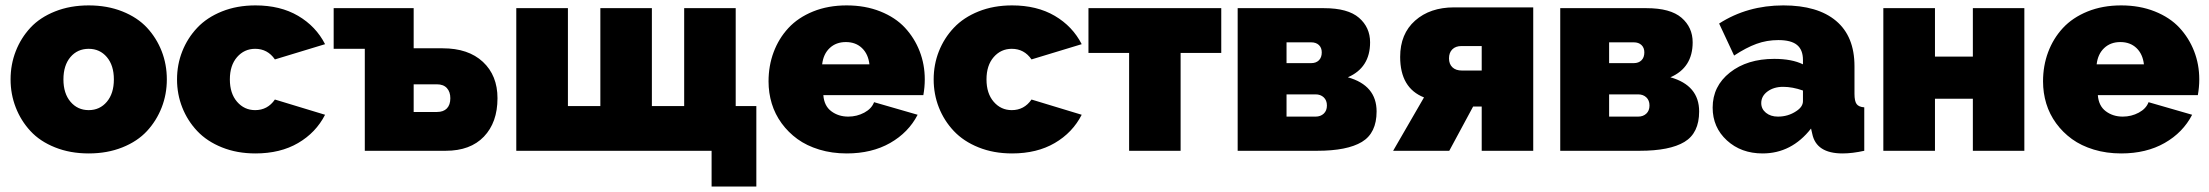

<svg xmlns="http://www.w3.org/2000/svg" viewBox="-20 -556 8144 708"><path d="M19 -263.2Q19 -318.4 38.1 -367.2Q57.1 -416 92.3 -453.9Q127.4 -491.7 183.1 -513.9Q238.8 -536.1 307.1 -536.1Q375.5 -536.1 431.2 -513.9Q486.8 -491.7 522 -453.9Q557.1 -416 576.2 -367.2Q595.2 -318.4 595.2 -263.2Q595.2 -208.5 576.2 -159.7Q557.1 -110.8 522 -72.8Q486.8 -34.7 431.2 -12.5Q375.5 9.8 307.1 9.8Q238.8 9.8 183.1 -12.5Q127.4 -34.7 92.3 -72.8Q57.1 -110.8 38.1 -159.7Q19 -208.5 19 -263.2ZM307.1 -376Q265.6 -376 239.7 -345.5Q213.9 -314.9 213.9 -263.2Q213.9 -211.4 240 -180.7Q266.1 -149.9 307.1 -149.9Q348.1 -149.9 374 -180.7Q399.9 -211.4 399.9 -263.2Q399.9 -314.9 374 -345.5Q348.1 -376 307.1 -376Z M921.9 9.8Q854 9.8 798.6 -12.5Q743.2 -34.7 707.3 -72.8Q671.4 -110.8 652.1 -159.7Q632.8 -208.5 632.8 -263.2Q632.8 -317.9 652.1 -366.7Q671.4 -415.5 707.3 -453.6Q743.2 -491.7 798.6 -513.9Q854 -536.1 921.9 -536.1Q1013.7 -536.1 1079.3 -497.6Q1145 -459 1178.7 -393.1L993.7 -336.9Q966.8 -376 920.9 -376Q880.9 -376 854.2 -345.5Q827.6 -314.9 827.6 -263.2Q827.6 -211.4 854.2 -180.7Q880.9 -149.9 920.9 -149.9Q966.8 -149.9 993.7 -189L1178.7 -132.8Q1145 -66.9 1079.3 -28.6Q1013.7 9.8 921.9 9.8Z M1325.2 0V-376H1210.4V-525.9H1505.4V-377.9H1612.3Q1707 -377.9 1760.7 -327.9Q1814.5 -277.8 1814.5 -193.8Q1814.5 -104.5 1764.4 -52.2Q1714.4 0 1623.5 0ZM1505.4 -143.1H1591.3Q1615.2 -143.1 1627.9 -156.2Q1640.6 -169.4 1640.6 -193.8Q1640.6 -217.3 1627.9 -231.2Q1615.2 -245.1 1591.3 -245.1H1505.4Z M2604 131.8V0H1883.8V-525.9H2074.2V-165H2193.8V-525.9H2383.8V-165H2502.9V-525.9H2692.9V-165H2769V131.8Z M3102.1 9.8Q3047.9 9.8 3001.2 -4.4Q2954.6 -18.6 2920.7 -43.2Q2886.7 -67.9 2862.3 -101.3Q2837.9 -134.8 2825.9 -174.1Q2814 -213.4 2814 -255.9Q2814 -313.5 2832.8 -363.8Q2851.6 -414.1 2887.2 -452.6Q2922.9 -491.2 2978.3 -513.7Q3033.7 -536.1 3102.1 -536.1Q3170.4 -536.1 3226.1 -513.9Q3281.7 -491.7 3316.9 -453.9Q3352.1 -416 3371.1 -367.2Q3390.1 -318.4 3390.1 -263.2Q3390.1 -234.4 3384.8 -205.1H3016.1Q3019 -165.5 3045.4 -145.8Q3071.8 -126 3107.9 -126Q3139.6 -126 3167 -140.6Q3194.3 -155.3 3203.1 -179.2L3363.8 -132.8Q3330.1 -67.4 3262.5 -28.8Q3194.8 9.8 3102.1 9.8ZM3011.7 -318.8H3186Q3181.6 -356.9 3158.4 -378.9Q3135.3 -400.9 3099.1 -400.9Q3063 -400.9 3039.6 -378.9Q3016.1 -356.9 3011.7 -318.8Z M3711.9 9.8Q3644 9.8 3588.6 -12.5Q3533.2 -34.7 3497.3 -72.8Q3461.4 -110.8 3442.1 -159.7Q3422.9 -208.5 3422.9 -263.2Q3422.9 -317.9 3442.1 -366.7Q3461.4 -415.5 3497.3 -453.6Q3533.2 -491.7 3588.6 -513.9Q3644 -536.1 3711.9 -536.1Q3803.7 -536.1 3869.4 -497.6Q3935.1 -459 3968.8 -393.1L3783.7 -336.9Q3756.8 -376 3710.9 -376Q3670.9 -376 3644.3 -345.5Q3617.7 -314.9 3617.7 -263.2Q3617.7 -211.4 3644.3 -180.7Q3670.9 -149.9 3710.9 -149.9Q3756.8 -149.9 3783.7 -189L3968.8 -132.8Q3935.1 -66.9 3869.4 -28.6Q3803.7 9.8 3711.9 9.8Z M4143.6 0V-360.8H3993.7V-525.9H4483.4V-360.8H4333.5V0Z M4543.9 0V-525.9H4862.3Q4950.2 -525.9 4991.2 -490.5Q5032.2 -455.1 5032.2 -399.9Q5032.2 -306.6 4950.2 -271Q5056.2 -241.2 5056.2 -145Q5056.2 -65.4 5002 -32.7Q4947.8 0 4836.9 0ZM4724.1 -323.2H4814.9Q4833 -323.2 4843.5 -333.7Q4854 -344.2 4854 -362.8Q4854 -379.9 4843.5 -389.9Q4833 -399.9 4814.9 -399.9H4724.1ZM4724.1 -126H4831.1Q4849.6 -126 4861.3 -137Q4873 -147.9 4873 -167Q4873 -186 4861.3 -197Q4849.6 -208 4831.1 -208H4724.1Z M5117.2 0 5231 -196.8Q5143.1 -231.4 5143.1 -346.2Q5143.1 -431.2 5198.2 -480Q5253.4 -528.8 5341.8 -528.8H5633.8V0H5443.8V-163.1H5412.1L5324.2 0ZM5371.1 -295.9H5443.8V-386.2H5369.1Q5347.7 -386.2 5335.4 -374Q5323.2 -361.8 5323.2 -340.8Q5323.2 -319.8 5335.7 -307.9Q5348.1 -295.9 5371.1 -295.9Z M5733.4 0V-525.9H6051.8Q6139.6 -525.9 6180.7 -490.5Q6221.7 -455.1 6221.7 -399.9Q6221.7 -306.6 6139.6 -271Q6245.6 -241.2 6245.6 -145Q6245.6 -65.4 6191.4 -32.7Q6137.2 0 6026.4 0ZM5913.6 -323.2H6004.4Q6022.5 -323.2 6033 -333.7Q6043.5 -344.2 6043.5 -362.8Q6043.5 -379.9 6033 -389.9Q6022.5 -399.9 6004.4 -399.9H5913.6ZM5913.6 -126H6020.5Q6039.1 -126 6050.8 -137Q6062.5 -147.9 6062.5 -167Q6062.5 -186 6050.8 -197Q6039.1 -208 6020.5 -208H5913.6Z M6295.4 -159.2Q6295.4 -238.3 6359.1 -288.6Q6422.9 -338.9 6522.5 -338.9Q6587.4 -338.9 6628.4 -318.8V-335Q6628.4 -372.1 6606.7 -390.1Q6585 -408.2 6537.6 -408.2Q6495.1 -408.2 6457 -394.3Q6418.9 -380.4 6374.5 -351.1L6319.3 -469.2Q6423.3 -536.1 6556.2 -536.1Q6682.6 -536.1 6750.5 -479Q6818.4 -421.9 6818.4 -312V-210Q6818.4 -183.1 6826.2 -172.4Q6834 -161.6 6854.5 -160.2V0Q6810.5 9.8 6774.4 9.8Q6677.2 9.8 6662.6 -63L6658.2 -82Q6586.4 9.8 6479.5 9.8Q6400.4 9.8 6347.9 -38.3Q6295.4 -86.4 6295.4 -159.2ZM6603.5 -146Q6628.4 -162.1 6628.4 -183.1V-222.2Q6589.8 -235.8 6555.2 -235.8Q6521 -235.8 6497.8 -218.8Q6474.6 -201.7 6474.6 -175.8Q6474.6 -154.3 6491.9 -140.1Q6509.3 -126 6536.1 -126Q6573.7 -126 6603.5 -146Z M6924.8 0V-525.9H7115.2V-347.2H7254.9V-525.9H7444.8V0H7254.9V-191.9H7115.2V0Z M7801.8 9.8Q7747.6 9.8 7700.9 -4.4Q7654.3 -18.6 7620.4 -43.2Q7586.4 -67.9 7562 -101.3Q7537.6 -134.8 7525.6 -174.1Q7513.7 -213.4 7513.7 -255.9Q7513.7 -313.5 7532.5 -363.8Q7551.3 -414.1 7586.9 -452.6Q7622.6 -491.2 7678 -513.7Q7733.4 -536.1 7801.8 -536.1Q7870.1 -536.1 7925.8 -513.9Q7981.4 -491.7 8016.6 -453.9Q8051.8 -416 8070.8 -367.2Q8089.8 -318.4 8089.8 -263.2Q8089.8 -234.4 8084.5 -205.1H7715.8Q7718.8 -165.5 7745.1 -145.8Q7771.5 -126 7807.6 -126Q7839.4 -126 7866.7 -140.6Q7894 -155.3 7902.8 -179.2L8063.5 -132.8Q8029.8 -67.4 7962.2 -28.8Q7894.5 9.8 7801.8 9.8ZM7711.4 -318.8H7885.7Q7881.3 -356.9 7858.2 -378.9Q7835 -400.9 7798.8 -400.9Q7762.7 -400.9 7739.3 -378.9Q7715.8 -356.9 7711.4 -318.8Z"/></svg>

Font: Rawline Black
Style: Regular
Weight: 900
Designer: Matt McInerney, Pablo Impallari, Rodrigo Fuenzalida
Foundry: Matt McInerney, Pablo Impallari, Rodrigo Fuenzalida
Version: Version 4.020;PS 004.020;hotconv 1.0.88;makeotf.lib2.5.64775